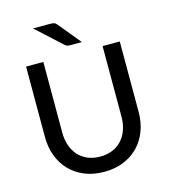

<svg xmlns="http://www.w3.org/2000/svg" viewBox="-133 -1031 1004 1144"><g transform="rotate(-15 369.0 -459.0)"><path d="M282 -927Q299 -927 308 -924.2Q317 -921.5 326 -910L438.5 -773H368.5Q357 -773 350.2 -774.5Q343.5 -776 335 -783.5L178 -927ZM368.5 -85.5Q411.5 -85.5 445.5 -100Q479.5 -114.5 503 -140.8Q526.5 -167 539 -203.2Q551.5 -239.5 551.5 -283.5V-718H657.5V-283.5Q657.5 -220.5 637.5 -167Q617.5 -113.5 580 -74.5Q542.5 -35.5 489 -13.5Q435.5 8.5 368.5 8.5Q301.5 8.5 248 -13.5Q194.5 -35.5 157 -74.5Q119.5 -113.5 99.5 -167Q79.5 -220.5 79.5 -283.5V-718H186V-284Q186 -240 198.2 -203.5Q210.5 -167 234 -140.8Q257.5 -114.5 291.5 -100Q325.5 -85.5 368.5 -85.5Z"/></g></svg>

Font: TypoPRO Lato
Style: Regular
Weight: 500
Designer: Lukasz Dziedzic with Adam Twardoch and Botio Nikoltchev
Foundry: tyPoland Lukasz Dziedzic
Version: Version 2.010; 2014-09-01; http://www.latofonts.com/